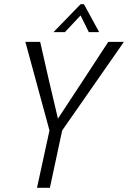

<svg xmlns="http://www.w3.org/2000/svg" viewBox="-20 -888 606 908"><path d="M214 -271 100 -690H170L210 -514L254 -327L377 -514L492 -690H566L274 -271L216 0H155ZM361 -868H377L449 -736H400L361 -815L287 -736H233Z"/></svg>

Font: Decalotype Light Italic
Style: Regular
Weight: 300
Italic angle: -12°
Designer: Alfredo Marco Pradil
Foundry: Alfredo Marco Pradil
Version: Version 1.0